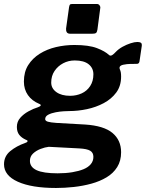

<svg xmlns="http://www.w3.org/2000/svg" viewBox="-58 -762 726 956"><path d="M221 174Q100 174 31 143Q-38 112 -38 56Q-38 16 -7 -9.5Q24 -35 67 -50Q77 -53 79 -58Q81 -63 71 -66Q49 -76 37.5 -91Q26 -106 26 -130Q26 -156 42.5 -175Q59 -194 83.5 -207.5Q108 -221 131 -228Q142 -232 144.5 -236.5Q147 -241 137 -245Q101 -260 81 -288.5Q61 -317 61 -356Q61 -404 82.5 -438Q104 -472 140 -494.5Q176 -517 220.5 -527.5Q265 -538 312 -538Q384 -538 424.5 -522.5Q465 -507 485 -488Q492 -482 501 -488Q510 -494 517 -502Q532 -518 552 -529Q572 -540 592 -546.5Q612 -553 626 -553Q637 -553 643 -549.5Q649 -546 648 -534L638 -466Q637 -452 632.5 -447.5Q628 -443 619 -444Q604 -444 588 -443.5Q572 -443 564 -441Q530 -437 539 -416Q542 -410 543.5 -401.5Q545 -393 545 -381Q545 -334 521 -301.5Q497 -269 458.5 -248.5Q420 -228 375 -218.5Q330 -209 287 -209Q279 -209 260 -208Q241 -207 219.5 -203Q198 -199 182.5 -191Q167 -183 167 -169Q167 -160 180.5 -156Q194 -152 223 -150L365 -142Q459 -136 502 -100Q545 -64 545 -4Q545 39 525.5 70Q506 101 472.5 121Q439 141 397 152.5Q355 164 309.5 169Q264 174 221 174ZM229 101Q269 101 302 95.5Q335 90 358 80.5Q381 71 394 55.5Q407 40 407 19Q407 -2 391 -11.5Q375 -21 337 -23L185 -31Q166 -29 144 -20.5Q122 -12 106.5 2.5Q91 17 91 39Q91 70 124.5 85.5Q158 101 229 101ZM291 -285Q322 -285 348.5 -297Q375 -309 391 -333.5Q407 -358 407 -392Q407 -423 383.5 -442Q360 -461 314 -461Q283 -461 256.5 -447Q230 -433 213.5 -408.5Q197 -384 197 -351Q197 -322 222.5 -303.5Q248 -285 291 -285ZM441 -720 427 -614Q425 -601 419.5 -597.5Q414 -594 400 -594H292Q279 -594 274.5 -601.5Q270 -609 271 -620L286 -727Q288 -737 290.5 -739.5Q293 -742 301 -742H426Q433 -742 438 -735Q443 -728 441 -720Z"/></svg>

Font: Libre Franklin Thin
Style: Bold Italic
Weight: 700
Italic angle: -8°
Version: Version 3.000